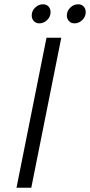

<svg xmlns="http://www.w3.org/2000/svg" viewBox="-20 -876 420 896"><path d="M266 -700 126 0H57L197 -700ZM216 -819Q216 -798 200 -782.5Q184 -767 164 -767Q148 -767 138 -777.5Q128 -788 128 -804Q128 -825 144 -840.5Q160 -856 181 -856Q197 -856 206.5 -845.5Q216 -835 216 -819ZM380 -819Q380 -798 364 -782.5Q348 -767 328 -767Q312 -767 302 -777.5Q292 -788 292 -804Q292 -825 308 -840.5Q324 -856 345 -856Q361 -856 370.5 -845.5Q380 -835 380 -819Z"/></svg>

Font: Gontserrat Light
Style: Italic
Weight: 300
Italic angle: -11.3°
Designer: Julieta Ulanovsky
Foundry: Julieta Ulanovsky
Version: Version 6.001